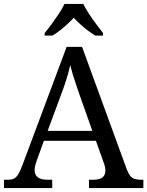

<svg xmlns="http://www.w3.org/2000/svg" viewBox="-20 -951 745 971"><path d="M0 0V-42H19Q39 -42 51 -48Q63 -54 73 -71Q83 -88 95 -120L317 -714H395L621 -95Q629 -74 638 -62.5Q647 -51 660 -46.5Q673 -42 692 -42H705V0H430V-42H453Q483 -42 498 -53.5Q513 -65 513 -90Q513 -96 512 -101.5Q511 -107 509.5 -113.5Q508 -120 505 -127L465 -239H202L164 -134Q161 -126 159 -118Q157 -110 156 -103.5Q155 -97 155 -91Q155 -66 171.5 -54Q188 -42 221 -42H244V0ZM221 -289H447L385 -464Q375 -494 365.5 -521Q356 -548 348.5 -573Q341 -598 335 -622Q330 -598 323.5 -575.5Q317 -553 309 -528.5Q301 -504 289 -473ZM206 -784Q222 -803 241 -829Q260 -855 278 -882Q296 -909 306 -931H401Q412 -909 429.5 -882Q447 -855 466.5 -829Q486 -803 501 -784V-771H462Q443 -782 423.5 -797Q404 -812 386 -828.5Q368 -845 353 -861Q338 -845 320 -828.5Q302 -812 283 -797Q264 -782 245 -771H206Z"/></svg>

Font: Noto Serif Telugu
Style: Regular
Weight: 400
Designer: Jelle Bosma - Monotype Design Team
Foundry: Monotype Imaging Inc.
Version: Version 2.003